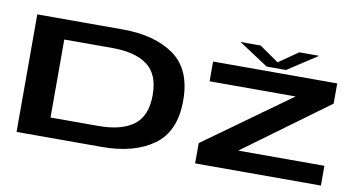

<svg xmlns="http://www.w3.org/2000/svg" viewBox="-71 -904 2043 1086"><g transform="rotate(10 950.0 -360.5)"><path d="M72 0H562.5Q747 0 858.2 -80Q969.5 -160 969.5 -338Q969.5 -516 858.8 -595.5Q748 -675 562.5 -675H72ZM247 -113.5V-561.5H522.5Q654 -561.5 724 -510Q794 -458.5 794 -338Q794 -218 724 -165.8Q654 -113.5 522.5 -113.5ZM1097.5 0H1820V-113.5H1326.5V-114.5L1810.5 -469V-585H1097.5V-471.5H1591.5L1097.5 -116.5ZM1401 -609.5H1512L1683 -721H1569L1457.5 -644L1346.5 -721H1231Z"/></g></svg>

Font: Anybody ExtraExpanded SemiBold
Style: Regular
Weight: 600
Width: 8
Version: Version 1.113;gftools[0.9.25]